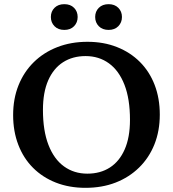

<svg xmlns="http://www.w3.org/2000/svg" viewBox="-20 -889 830 921"><path d="M399.5 -688.5Q477.5 -688.5 541.2 -663.2Q605 -638 651 -592Q697 -546 721.8 -481.8Q746.5 -417.5 746.5 -339Q746.5 -261 720.8 -196.5Q695 -132 647.2 -85.2Q599.5 -38.5 534.5 -13.2Q469.5 12 390 12Q312 12 248.2 -13Q184.5 -38 138.5 -84Q92.5 -130 67.8 -194.5Q43 -259 43 -337Q43 -415.5 68.8 -479.8Q94.5 -544 142 -590.8Q189.5 -637.5 255 -663Q320.5 -688.5 399.5 -688.5ZM399 -56Q461.5 -56 507.2 -85.5Q553 -115 578.2 -172.5Q603.5 -230 603.5 -314Q603.5 -414.5 577 -482.5Q550.5 -550.5 502.5 -585.2Q454.5 -620 390.5 -620Q328.5 -620 282.5 -590.5Q236.5 -561 211.2 -503.5Q186 -446 186 -362Q186 -262 212.5 -193.8Q239 -125.5 287 -90.8Q335 -56 399 -56ZM288.5 -745.5Q259 -745.5 241.5 -763.2Q224 -781 224 -807.5Q224 -834 241.5 -851.5Q259 -869 288.5 -869Q318 -869 335.2 -851.5Q352.5 -834 352.5 -807.5Q352.5 -781 335.2 -763.2Q318 -745.5 288.5 -745.5ZM501 -745.5Q471.5 -745.5 454 -763.2Q436.5 -781 436.5 -807.5Q436.5 -834 454 -851.5Q471.5 -869 501 -869Q530 -869 547.5 -851.5Q565 -834 565 -807.5Q565 -781 547.5 -763.2Q530 -745.5 501 -745.5Z"/></svg>

Font: Newsreader 16pt SemiBold
Style: Regular
Weight: 600
Designer: Hugues Gentile
Foundry: Production Type
Version: Version 1.003